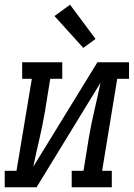

<svg xmlns="http://www.w3.org/2000/svg" viewBox="-46 -794 567 814"><path d="M-26 0V-70H24L89 -460H48V-530H218V-460H167L144 -318Q134 -260 120.5 -202.5Q107 -145 95 -87L367 -530H501V-460H451L387 -70H428V0H258V-70H308L331 -212Q341 -270 354.5 -327.5Q368 -385 380 -443L109 0ZM307 -591 185 -726 251 -774 359 -629Z"/></svg>

Font: Iosevka Slab Oblique
Style: Regular
Weight: 400
Italic angle: -9°
Monospace: yes
Designer: Belleve Invis
Foundry: Belleve Invis
Version: Version 11.1.1; ttfautohint (v1.8.3)